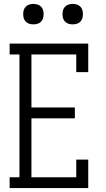

<svg xmlns="http://www.w3.org/2000/svg" viewBox="-20 -957 540 977"><path d="M29 0V-55H79V-680H29V-735H429V-590H368V-680H140V-410H361V-355H140V-55H368V-145H429V0ZM350 -833Q339 -833 329 -836Q319 -839 311.5 -846.5Q304 -854 301 -864Q298 -874 298 -885Q298 -896 301 -906Q304 -916 311.5 -923.5Q319 -931 329 -934Q339 -937 350 -937Q361 -937 371 -934Q381 -931 388.5 -923.5Q396 -916 399 -906Q402 -896 402 -885Q402 -874 399 -864Q396 -854 388.5 -846.5Q381 -839 371 -836Q361 -833 350 -833ZM150 -833Q139 -833 129 -836Q119 -839 111.5 -846.5Q104 -854 101 -864Q98 -874 98 -885Q98 -896 101 -906Q104 -916 111.5 -923.5Q119 -931 129 -934Q139 -937 150 -937Q161 -937 171 -934Q181 -931 188.5 -923.5Q196 -916 199 -906Q202 -896 202 -885Q202 -874 199 -864Q196 -854 188.5 -846.5Q181 -839 171 -836Q161 -833 150 -833Z"/></svg>

Font: Iosevka Curly Slab Light
Style: Regular
Weight: 300
Monospace: yes
Designer: Belleve Invis
Foundry: Belleve Invis
Version: Version 22.1.2; ttfautohint (v1.8.4)